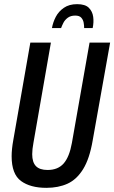

<svg xmlns="http://www.w3.org/2000/svg" viewBox="-20 -892 550 924"><path d="M203 12Q126 12 81 -21Q36 -54 36 -140Q36 -157 38 -176.5Q40 -196 44 -218L126 -687H225L141 -205Q138 -189 136.5 -175.5Q135 -162 135 -150Q135 -111 153 -92.5Q171 -74 209 -74Q259 -74 286.5 -105.5Q314 -137 326 -204L411 -687H510L426 -216Q411 -128 380 -78Q349 -28 305 -8Q261 12 203 12ZM230 -757Q235 -785 248.5 -811Q262 -837 287.5 -854.5Q313 -872 351 -872Q390 -872 407.5 -854.5Q425 -837 428.5 -811Q432 -785 426 -757H385Q385 -770 382.5 -783.5Q380 -797 371 -807Q362 -817 342 -817Q320 -817 306 -806.5Q292 -796 285 -782Q278 -768 274 -757Z"/></svg>

Font: Archivo ExtraCondensed Medium
Style: Italic
Weight: 500
Width: 2
Italic angle: -10°
Designer: Hector Gatti
Foundry: Omnibus-Type
Version: Version 2.001